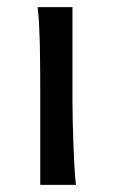

<svg xmlns="http://www.w3.org/2000/svg" viewBox="-20 -518 316 538"><path d="M183.1 -231.9Q183.1 -208.5 183.8 -176.5Q184.6 -144.5 185.8 -111.8Q187 -79.1 188.7 -49.3Q190.4 -19.5 192.9 0H92.8V-258.8Q92.8 -294.4 92.5 -329.1Q92.3 -363.8 91.6 -394.8Q90.8 -425.8 89.4 -452.4Q87.9 -479 85.4 -498H183.1Z"/></svg>

Font: Andika New Basic
Style: Regular
Weight: 400
Designer: Victor Gaultney, Annie Olsen, Julie Remington, Don Collingsworth, Eric Hays
Foundry: SIL International
Version: Version 5.500; ttfautohint (v1.8.3)